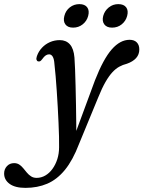

<svg xmlns="http://www.w3.org/2000/svg" viewBox="-131 -663 696 931"><path d="M329.5 -273.5Q370 -377 410.8 -423.5Q451.5 -470 497.5 -470Q520 -470 532.2 -457.5Q544.5 -445 544.5 -423.5Q544.5 -398.5 528.8 -381.2Q513 -364 484.5 -354Q464.5 -349 447.2 -339.5Q430 -330 413.8 -312.5Q397.5 -295 380.5 -265.5Q363.5 -236 345 -190L252 35.5Q222 114 183.8 160.8Q145.5 207.5 98 227.8Q50.5 248 -7.5 248Q-58 248 -84.5 228.5Q-111 209 -111 178.5Q-111 157.5 -97.5 142.8Q-84 128 -62.5 128Q-48 128 -37.2 135.2Q-26.5 142.5 -18 153Q-9.5 163.5 -0.5 174.2Q8.5 185 19.8 192.2Q31 199.5 46.5 199.5Q69 199.5 88.8 188Q108.5 176.5 123.2 156.2Q138 136 146.8 109Q155.5 82 155.5 50.5Q156 30 155.2 -0.5Q154.5 -31 152.8 -67.8Q151 -104.5 149 -144Q147 -183.5 144.2 -221.8Q141.5 -260 138.8 -293.5Q136 -327 133 -352Q131.5 -376.5 124.8 -388Q118 -399.5 107 -399.5Q99 -399.5 91 -394.5Q83 -389.5 73.5 -376Q68 -368.5 63.5 -366.2Q59 -364 53.5 -365.5Q48.5 -366.5 46.2 -373Q44 -379.5 48 -391Q56 -414 72.5 -431.5Q89 -449 111.2 -458.8Q133.5 -468.5 159 -468.5Q189.5 -468.5 208 -447.8Q226.5 -427 230 -384Q231.5 -364 233 -328Q234.5 -292 235.5 -246.8Q236.5 -201.5 237.5 -153Q238.5 -104.5 238.8 -58.5Q239 -12.5 239 24.5L224 12ZM223.5 -529Q197.5 -529 186 -544.8Q174.5 -560.5 181 -585.5Q187.5 -611.5 207.5 -627.2Q227.5 -643 254 -643Q280.5 -643 292 -627.2Q303.5 -611.5 296.5 -585.5Q290 -561 270 -545Q250 -529 223.5 -529ZM412.5 -529Q386.5 -529 374.8 -544.8Q363 -560.5 369.5 -586Q376.5 -611 396.5 -627Q416.5 -643 442.5 -643Q469.5 -643 481 -627.2Q492.5 -611.5 485.5 -585.5Q479 -561 459.2 -545Q439.5 -529 412.5 -529Z"/></svg>

Font: Fraunces
Style: Italic
Weight: 400
Italic angle: -16°
Version: Version 1.000;[b76b70a41]